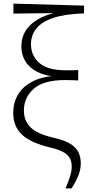

<svg xmlns="http://www.w3.org/2000/svg" viewBox="-20 -820 509 1060"><path d="M342 220Q358 182 367 153Q376 124 376 99Q376 77 368 58Q360 39 334.5 22.5Q309 6 256 -6Q148 -32 100.5 -77.5Q53 -123 53 -199Q53 -252 79 -297Q105 -342 160 -370.5Q215 -399 301 -402L300 -395Q231 -400 186 -423Q141 -446 119.5 -482.5Q98 -519 98 -562Q98 -642 157.5 -691Q217 -740 314 -755L306 -741V-748L54 -745V-800L444 -789V-746Q338 -743 273.5 -721Q209 -699 180 -662Q151 -625 151 -576Q151 -513 197 -472.5Q243 -432 342 -432Q354 -432 375 -432Q396 -432 412 -433V-376Q391 -377 371.5 -377.5Q352 -378 339 -378Q221 -378 166.5 -330Q112 -282 112 -210Q112 -152 149.5 -116Q187 -80 278 -59Q340 -45 371.5 -24Q403 -3 414.5 23.5Q426 50 426 82Q426 115 413.5 147Q401 179 375 220Z"/></svg>

Font: Source Han Serif JP VF
Style: Regular
Weight: 250
Designer: Ryoko NISHIZUKA 西塚涼子 (kana & ideographs); Frank Grießhammer (Latin, Greek & Cyrillic); Wenlong ZHANG 张文龙 (bopomofo); San
Foundry: Adobe
Version: Version 2.001;hotconv 1.1.0;makeotfexe 2.6.0